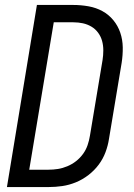

<svg xmlns="http://www.w3.org/2000/svg" viewBox="-20 -755 540 775"><path d="M177 0H8L129 -735H275Q307 -735 337.5 -729.5Q368 -724 393.5 -710Q419 -696 437.5 -673.5Q456 -651 465.5 -623Q475 -595 475.5 -564Q476 -533 471 -501L420 -195Q416 -168 406 -141Q396 -114 378.5 -90.5Q361 -67 337 -48.5Q313 -30 286 -19Q259 -8 231.5 -4Q204 0 177 0ZM98 -70H176Q195 -70 214 -73Q233 -76 252 -84Q271 -92 287 -104.5Q303 -117 315 -133.5Q327 -150 333.5 -169Q340 -188 343 -207L394 -513Q397 -532 397 -552Q397 -572 392 -590Q387 -608 376 -623Q365 -638 349 -647.5Q333 -657 314.5 -661Q296 -665 276 -665H197Z"/></svg>

Font: Iosevka
Style: Italic
Weight: 400
Italic angle: -9°
Monospace: yes
Designer: Belleve Invis
Foundry: Belleve Invis
Version: Version 32.5.0; ttfautohint (v1.8.4)